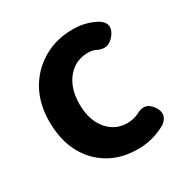

<svg xmlns="http://www.w3.org/2000/svg" viewBox="-139 -694 805 827"><g transform="rotate(-30 263.5 -280.0)"><path d="M317 14Q198 14 122 -63Q44 -144 44 -279Q44 -413 130 -497Q212 -574 330 -574Q395 -574 449 -543Q493 -512 460 -467Q423 -417 368 -449Q351 -454 337 -454Q273 -454 233.5 -406Q194 -358 194 -279Q194 -201 233 -153.5Q272 -106 333 -106Q363 -106 388 -118Q442 -150 474 -97Q500 -54 457 -23Q392 14 317 14Z"/></g></svg>

Font: GenSenRounded TW B
Style: Regular
Weight: 700
Version: Version 1.501;PS 1;hotconv 16.6.51;makeotf.lib2.5.65220